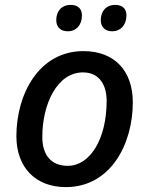

<svg xmlns="http://www.w3.org/2000/svg" viewBox="-20 -756 609 785"><path d="M439 -628C472 -628 497 -653 497 -693C497 -721 480 -736 451 -736C413 -736 392 -709 392 -674C392 -643 412 -628 439 -628ZM258 -628C291 -628 315 -653 315 -693C315 -721 298 -736 269 -736C231 -736 210 -709 210 -674C210 -643 230 -628 258 -628ZM249 9C433 9 523 -168 523 -337C523 -468 447 -547 321 -547C139 -547 47 -371 47 -199C47 -71 126 9 249 9ZM257 -78C190 -78 153 -121 153 -196C153 -331 214 -460 319 -460C391 -460 416 -402 416 -344C416 -185 347 -78 257 -78Z"/></svg>

Font: Noto Sans Medium
Style: Italic
Weight: 500
Italic angle: -12°
Designer: Monotype Design Team
Foundry: Monotype Imaging Inc.
Version: Version 2.013